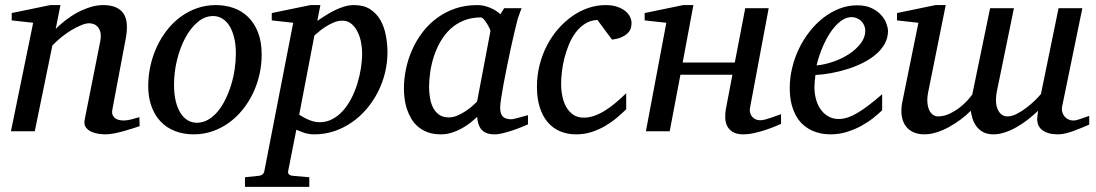

<svg xmlns="http://www.w3.org/2000/svg" viewBox="-20 -514 4291 752"><path d="M526.9 -20Q520.5 -17.6 504.6 -12.5Q488.8 -7.3 469.2 -1.7Q449.7 3.9 429.2 8.1Q408.7 12.2 393.1 12.2Q384.3 12.2 368.9 10.5Q353.5 8.8 339.4 2.7Q325.2 -3.4 316.4 -15.1Q307.6 -26.9 312 -46.9L373 -354Q376.5 -374 373.3 -387.2Q370.1 -400.4 363 -408.4Q356 -416.5 346.7 -419.7Q337.4 -422.9 329.1 -422.9Q316.9 -422.9 299.1 -415.8Q281.2 -408.7 261.5 -397Q241.7 -385.3 221.7 -369.4Q201.7 -353.5 185.1 -335.9L116.2 0H22.9L109.9 -424.8L25.9 -434.1V-462.9L176.8 -494.1H216.8L198.2 -400.9Q214.8 -417.5 236.3 -434.3Q257.8 -451.2 282.2 -464.4Q306.6 -477.5 332.8 -485.8Q358.9 -494.1 383.8 -494.1Q438.5 -494.1 461.7 -463.9Q484.9 -433.6 473.1 -366.2L419.9 -84Q417.5 -69.8 422.1 -61.5Q426.8 -53.2 434.3 -48.8Q441.9 -44.4 450.2 -43.2Q458.5 -42 462.9 -42Q476.6 -42 492.7 -45.9Q508.8 -49.8 525.9 -55.2Z M903.8 -304.2Q903.8 -339.8 897 -367.2Q890.1 -394.5 878.4 -413.1Q866.7 -431.6 850.3 -441.4Q834 -451.2 814.9 -451.2Q782.2 -451.2 754.2 -427.5Q726.1 -403.8 705.6 -365.5Q685.1 -327.1 673.3 -279.1Q661.6 -231 661.6 -182.1Q661.6 -145 668.5 -117.2Q675.3 -89.4 687.5 -70.6Q699.7 -51.8 715.8 -42.5Q731.9 -33.2 751 -33.2Q774.4 -33.2 795.2 -45.2Q815.9 -57.1 832.8 -77.4Q849.6 -97.7 862.8 -124.5Q876 -151.4 885.3 -181.4Q894.5 -211.4 899.2 -243.2Q903.8 -274.9 903.8 -304.2ZM1004.9 -299.8Q1004.9 -259.3 995.8 -220.5Q986.8 -181.6 970 -147Q953.1 -112.3 929.4 -83.3Q905.8 -54.2 876.2 -33Q846.7 -11.7 812 0.2Q777.3 12.2 738.8 12.2Q697.8 12.2 664.6 -1Q631.3 -14.2 608.4 -38.8Q585.4 -63.5 573 -98.4Q560.5 -133.3 560.5 -176.8Q560.5 -217.3 569.3 -256.6Q578.1 -295.9 594.5 -331.1Q610.8 -366.2 634.3 -396.2Q657.7 -426.3 687.3 -448Q716.8 -469.7 751.7 -481.9Q786.6 -494.1 825.7 -494.1Q861.8 -494.1 894.3 -482.9Q926.8 -471.7 951.4 -447.8Q976.1 -423.8 990.5 -387.2Q1004.9 -350.6 1004.9 -299.8Z M1398.4 -305.2Q1398.4 -327.1 1393.8 -349.9Q1389.2 -372.6 1379.6 -391.1Q1370.1 -409.7 1355.5 -421.4Q1340.8 -433.1 1320.8 -433.1Q1302.7 -433.1 1284.7 -425Q1266.6 -417 1251.7 -407Q1236.8 -397 1226.1 -387.5Q1215.3 -377.9 1211.4 -375L1151.9 -64.9Q1156.2 -62.5 1164.3 -57.4Q1172.4 -52.2 1183.1 -47.4Q1193.8 -42.5 1206.1 -38.8Q1218.3 -35.2 1231.4 -35.2Q1258.8 -35.2 1281.7 -47.4Q1304.7 -59.6 1323.2 -80.3Q1341.8 -101.1 1356 -128.4Q1370.1 -155.8 1379.4 -185.8Q1388.7 -215.8 1393.6 -246.6Q1398.4 -277.3 1398.4 -305.2ZM1497.6 -309.1Q1497.6 -268.1 1487.8 -228.3Q1478 -188.5 1459.7 -152.8Q1441.4 -117.2 1415.5 -86.9Q1389.6 -56.6 1357.9 -34.7Q1326.2 -12.7 1289.1 -0.2Q1252 12.2 1211.4 12.2Q1189 12.2 1170.9 5.9Q1152.8 -0.5 1140.6 -5.9L1108.9 154.8Q1106.9 163.1 1111.1 168.2Q1115.2 173.3 1128.4 174.8L1191.4 180.2V217.8H939.5V180.2L991.7 174.8Q1012.7 173.3 1015.6 154.8L1128.4 -424.8L1044.4 -434.1V-462.9L1195.8 -494.1H1234.9L1222.7 -432.1Q1235.4 -440.4 1251.7 -451.2Q1268.1 -461.9 1286.6 -471.4Q1305.2 -481 1325.4 -487.5Q1345.7 -494.1 1366.7 -494.1Q1404.8 -494.1 1429.9 -477.8Q1455.1 -461.4 1470 -435.1Q1484.9 -408.7 1491.2 -375.5Q1497.6 -342.3 1497.6 -309.1Z M1900.9 -392.1Q1901.4 -394.5 1897.2 -403.3Q1893.1 -412.1 1887.2 -421.6Q1881.3 -431.2 1874.8 -438.5Q1868.2 -445.8 1863.8 -445.8Q1825.7 -445.8 1795.7 -433.3Q1765.6 -420.9 1743.2 -399.7Q1720.7 -378.4 1704.8 -350.6Q1689 -322.8 1679.2 -292.5Q1669.4 -262.2 1665 -231.4Q1660.6 -200.7 1660.6 -172.9Q1660.6 -151.9 1664.1 -130.9Q1667.5 -109.9 1676 -92.8Q1684.6 -75.7 1699.5 -64.9Q1714.4 -54.2 1737.8 -54.2Q1755.4 -54.2 1772.9 -62Q1790.5 -69.8 1805.7 -80.1Q1820.8 -90.3 1832 -100.6Q1843.3 -110.8 1848.6 -116.2ZM2047.9 -26.9Q2042 -24.4 2026.4 -17.8Q2010.7 -11.2 1991.5 -4.6Q1972.2 2 1952.4 7.1Q1932.6 12.2 1918 12.2Q1899.9 12.2 1887.5 7.8Q1875 3.4 1866.9 -5.4Q1858.9 -14.2 1854.5 -26.9Q1850.1 -39.6 1848.6 -56.2Q1837.4 -45.4 1822.3 -33.4Q1807.1 -21.5 1788.8 -11.2Q1770.5 -1 1749.8 5.6Q1729 12.2 1706.5 12.2Q1677.2 12.2 1655 3.9Q1632.8 -4.4 1616.7 -18.3Q1600.6 -32.2 1590.1 -50.5Q1579.6 -68.8 1573.2 -88.6Q1566.9 -108.4 1564.5 -128.7Q1562 -148.9 1562 -167Q1562 -205.6 1570.3 -244.9Q1578.6 -284.2 1595 -320.6Q1611.3 -356.9 1635.7 -388.7Q1660.2 -420.4 1692.1 -443.8Q1724.1 -467.3 1763.4 -480.7Q1802.7 -494.1 1849.6 -494.1Q1863.3 -494.1 1876.7 -491Q1890.1 -487.8 1901.9 -482.7Q1913.6 -477.5 1923.3 -471.2Q1933.1 -464.8 1939.9 -458L1954.6 -481.9H2022.9Q2020.5 -476.1 2017.6 -468Q2014.6 -460 2011.7 -451.7Q2008.8 -443.4 2006.6 -436Q2004.4 -428.7 2003.9 -424.8Q2000.5 -411.6 1994.1 -385Q1987.8 -358.4 1980.7 -325.2Q1973.6 -292 1966.1 -255.6Q1958.5 -219.2 1952.6 -186.8Q1946.8 -154.3 1942.9 -129.2Q1939 -104 1939 -92.8Q1939 -66.4 1950.2 -56.6Q1961.4 -46.9 1981.9 -46.9Q1986.8 -46.9 1996.3 -49.1Q2005.9 -51.3 2016.1 -54.2Q2026.4 -57.1 2035.2 -59.6Q2043.9 -62 2047.9 -63Z M2453.6 -423.8Q2453.6 -414.1 2450.7 -403.8Q2447.8 -393.6 2439.2 -384.8Q2430.7 -376 2415.8 -368.9Q2400.9 -361.8 2377 -358.9L2319.8 -436Q2293 -434.6 2272 -421.4Q2251 -408.2 2235.1 -387.2Q2219.2 -366.2 2208.3 -339.6Q2197.3 -313 2190.4 -285.6Q2183.6 -258.3 2180.7 -232.2Q2177.7 -206.1 2177.7 -186Q2177.7 -161.6 2182.4 -137.9Q2187 -114.3 2197.5 -95.5Q2208 -76.7 2224.9 -64.9Q2241.7 -53.2 2266.6 -53.2Q2286.6 -53.2 2307.1 -60.3Q2327.6 -67.4 2348.4 -80.1Q2369.1 -92.8 2390.1 -110.4Q2411.1 -127.9 2432.6 -148.9V-85.9Q2417 -70.8 2397 -53.7Q2377 -36.6 2352.5 -22Q2328.1 -7.3 2299.1 2.4Q2270 12.2 2236.8 12.2Q2201.2 12.2 2172.6 -0.2Q2144 -12.7 2124.3 -36.4Q2104.5 -60.1 2093.8 -94.7Q2083 -129.4 2083 -173.8Q2083 -218.8 2093.5 -259.8Q2104 -300.8 2122.6 -336.4Q2141.1 -372.1 2166.5 -401.1Q2191.9 -430.2 2221.7 -450.9Q2251.5 -471.7 2284.4 -482.9Q2317.4 -494.1 2351.6 -494.1Q2378.4 -494.1 2397.9 -487.3Q2417.5 -480.5 2429.7 -470.2Q2441.9 -460 2447.8 -447.5Q2453.6 -435.1 2453.6 -423.8Z M3039.1 -28.8Q3033.2 -26.4 3017.1 -19.5Q3001 -12.7 2980 -5.6Q2959 1.5 2935.5 6.8Q2912.1 12.2 2891.6 12.2Q2866.2 12.2 2851.1 3.4Q2835.9 -5.4 2828.6 -19.5Q2821.3 -33.7 2820.6 -51.3Q2819.8 -68.8 2822.8 -85.9L2848.6 -221.2H2645L2603 0H2509.8L2589.8 -424.8L2504.9 -434.1V-462.9L2655.8 -494.1H2695.8L2653.8 -269H2857.9L2898.9 -481.9H2990.7L2918 -94.2Q2915.5 -84 2917.5 -74.7Q2919.4 -65.4 2924.8 -58.3Q2930.2 -51.3 2938.5 -47.1Q2946.8 -43 2957 -43Q2965.8 -43 2977.8 -46.1Q2989.7 -49.3 3001.7 -53.5Q3013.7 -57.6 3023.9 -61.5Q3034.2 -65.4 3039.1 -66.9Z M3369.1 -394Q3369.1 -403.8 3365.2 -413.3Q3361.3 -422.9 3354.5 -430.2Q3347.7 -437.5 3337.4 -442.1Q3327.1 -446.8 3314.9 -446.8Q3298.3 -446.8 3283.2 -438Q3268.1 -429.2 3254.2 -414.6Q3240.2 -399.9 3228.3 -380.9Q3216.3 -361.8 3206.8 -340.8Q3197.3 -319.8 3189.9 -298.3Q3182.6 -276.9 3178.2 -257.8Q3210 -260.7 3243.9 -272.5Q3277.8 -284.2 3305.7 -302.5Q3333.5 -320.8 3351.3 -344.2Q3369.1 -367.7 3369.1 -394ZM3458 -393.1Q3458 -365.7 3445.3 -342.8Q3432.6 -319.8 3410.9 -301.3Q3389.2 -282.7 3360.6 -268.3Q3332 -253.9 3300.5 -243.9Q3269 -233.9 3236.3 -227.8Q3203.6 -221.7 3173.8 -220.2Q3172.4 -210.4 3171.1 -196.8Q3169.9 -183.1 3169.9 -173.8Q3169.9 -146.5 3176.5 -123.5Q3183.1 -100.6 3195.6 -83.7Q3208 -66.9 3225.6 -57.4Q3243.2 -47.9 3265.1 -47.9Q3298.8 -47.9 3339.4 -72.3Q3379.9 -96.7 3435.1 -145V-82Q3420.9 -68.4 3400.4 -52Q3379.9 -35.6 3353.8 -21.2Q3327.6 -6.8 3296.9 2.7Q3266.1 12.2 3231.9 12.2Q3216.8 12.2 3199 9.3Q3181.2 6.3 3163.6 -1.2Q3146 -8.8 3129.6 -22Q3113.3 -35.2 3100.8 -55.4Q3088.4 -75.7 3080.8 -103.8Q3073.2 -131.8 3073.2 -169.9Q3073.2 -209.5 3082.8 -248.8Q3092.3 -288.1 3109.6 -324Q3127 -359.9 3151.4 -390.9Q3175.8 -421.9 3205.1 -444.6Q3234.4 -467.3 3267.8 -480.2Q3301.3 -493.2 3336.9 -493.2Q3371.6 -493.2 3394.8 -481.7Q3418 -470.2 3432.1 -454.1Q3446.3 -438 3452.1 -420.9Q3458 -403.8 3458 -393.1Z M4246.1 -25.9Q4232.9 -20.5 4217.5 -13.9Q4202.1 -7.3 4186 -1.5Q4169.9 4.4 4154.1 8.3Q4138.2 12.2 4124 12.2Q4083 12.2 4061 -5.4Q4039.1 -22.9 4043 -58.1L4045.9 -80.1Q4027.3 -62.5 4006.1 -45.9Q3984.9 -29.3 3962.2 -16.4Q3939.5 -3.4 3916.3 4.4Q3893.1 12.2 3871.1 12.2Q3846.2 12.2 3829.8 2.9Q3813.5 -6.3 3803.5 -20.3Q3793.5 -34.2 3788.8 -50.3Q3784.2 -66.4 3782.2 -80.1Q3764.2 -62 3741.9 -45.4Q3719.7 -28.8 3695.8 -15.9Q3671.9 -2.9 3647.5 4.6Q3623 12.2 3600.1 12.2Q3575.2 12.2 3556.2 3.2Q3537.1 -5.9 3525.9 -22.5Q3514.6 -39.1 3511.5 -62.7Q3508.3 -86.4 3514.2 -115.2L3577.1 -424.8L3493.2 -434.1V-462.9L3644 -494.1H3684.1L3616.2 -157.2Q3610.8 -131.8 3612.3 -113.3Q3613.8 -94.7 3619.6 -82.5Q3625.5 -70.3 3634.5 -64.2Q3643.6 -58.1 3653.3 -58.1Q3676.8 -58.1 3698.5 -68.4Q3720.2 -78.6 3738.3 -92.5Q3756.3 -106.4 3769.3 -120.8Q3782.2 -135.3 3788.1 -144L3857.9 -481.9H3951.2L3884.3 -155.8Q3880.9 -139.6 3880.9 -122.3Q3880.9 -105 3885.7 -90.8Q3890.6 -76.7 3900.4 -67.4Q3910.2 -58.1 3926.3 -58.1Q3943.4 -58.1 3963.1 -68.4Q3982.9 -78.6 4001.2 -92.8Q4019.5 -106.9 4034.7 -121.8Q4049.8 -136.7 4057.1 -146L4126 -481.9H4219.2L4140.1 -97.2Q4137.7 -85 4140.6 -75Q4143.6 -64.9 4149.7 -57.6Q4155.8 -50.3 4164.6 -46.1Q4173.3 -42 4183.1 -42Q4195.3 -42 4210.9 -47.9Q4226.6 -53.7 4246.1 -60.1Z"/></svg>

Font: Charis SIL CyrE
Style: Italic
Weight: 400
Italic angle: -11°
Foundry: SIL International
Version: Version 5.000